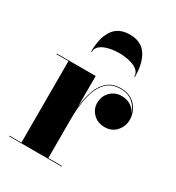

<svg xmlns="http://www.w3.org/2000/svg" viewBox="-173 -820 846 925"><g transform="rotate(30 250.0 -358.0)"><path d="M397.5 -550.5Q397.5 -573.5 379.2 -587Q361 -600.5 333.5 -606.5Q306 -612.5 279 -612.5Q252 -612.5 224.5 -606.5Q197 -600.5 178.8 -587Q160.5 -573.5 160.5 -550.5H157Q157 -627.5 186.5 -671.5Q216 -715.5 279 -715.5Q342 -715.5 371.5 -671.5Q401 -627.5 401 -550.5ZM19 -3.5H85.5V-456.5H19V-460H235V-287.5Q240 -340.5 255 -381.8Q270 -423 298.2 -446.5Q326.5 -470 372 -470Q407 -470 432 -454Q457 -438 470 -412.5Q483 -387 483 -359Q483 -322.5 458.5 -295.2Q434 -268 395 -268Q355.5 -268 330.8 -292.8Q306 -317.5 306 -351Q306 -389.5 330.8 -414.5Q355.5 -439.5 393.5 -439.5Q421.5 -439.5 443 -425.8Q464.5 -412 474.5 -391.5Q465 -422 438.8 -444.2Q412.5 -466.5 371.5 -466.5Q318.5 -466.5 288.8 -433Q259 -399.5 247 -343.5Q235 -287.5 235 -219.5V-3.5H311.5V0H19Z"/></g></svg>

Font: Bodoni* 48
Style: Bold
Weight: 700
Version: Version 2.2